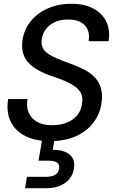

<svg xmlns="http://www.w3.org/2000/svg" viewBox="-20 -732 596 1012"><path d="M243 12Q167 12 113.5 -15Q60 -42 36 -92Q12 -142 23 -210H125Q118 -172 130.5 -140.5Q143 -109 174 -90.5Q205 -72 253 -72Q297 -72 331.5 -85.5Q366 -99 387.5 -125Q409 -151 413 -191Q417 -217 408.5 -236.5Q400 -256 383 -270Q366 -284 343 -295.5Q320 -307 293 -317Q266 -327 238 -336Q158 -366 124 -408.5Q90 -451 98 -517Q106 -575 140.5 -618.5Q175 -662 230.5 -687Q286 -712 357 -712Q424 -712 471 -687.5Q518 -663 540 -618.5Q562 -574 552 -515H447Q453 -549 442.5 -574.5Q432 -600 406.5 -614.5Q381 -629 341 -629Q305 -630 275 -618Q245 -606 225 -582.5Q205 -559 200 -524Q197 -501 203.5 -484.5Q210 -468 224 -456Q238 -444 259.5 -433.5Q281 -423 308 -412.5Q335 -402 368 -390Q402 -377 432 -360.5Q462 -344 482.5 -321Q503 -298 512.5 -265.5Q522 -233 515 -189Q507 -132 473 -86.5Q439 -41 381 -14.5Q323 12 243 12ZM112 260 122 200H221Q254 200 271.5 189Q289 178 292 155Q294 135 280.5 125Q267 115 236 115H183L204 -7H269L258 58Q293 57 320.5 67.5Q348 78 361.5 99.5Q375 121 370 154Q366 187 346 211Q326 235 295 247.5Q264 260 228 260Z"/></svg>

Font: DM Sans 36pt Medium
Style: Italic
Weight: 500
Italic angle: -10°
Designer: Colophon Foundry, Jonny Pinhorn
Foundry: Colophon Foundry
Version: Version 4.004;gftools[0.9.30]